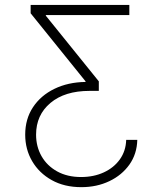

<svg xmlns="http://www.w3.org/2000/svg" viewBox="-20 -566 663 777"><path d="M309.1 191.4Q240.2 191.4 189.2 162.8Q138.2 134.3 110.1 86.2Q82 38.1 82 -21Q82 -84.5 113.5 -132.1Q145 -179.7 200.2 -206.5Q255.4 -233.4 326.2 -234.4V-236.8L104 -512.2V-545.9H503.4V-504.9H165.5V-502.4L379.9 -236.8V-198.2H342.3Q242.2 -198.2 184.1 -149.4Q126 -100.6 126 -21Q126 27.3 148.2 66.2Q170.4 105 211.4 127.7Q252.4 150.4 308.1 150.4Q359.4 150.4 400.1 131.6Q440.9 112.8 465.1 78.9Q489.3 44.9 490.7 0H535.6Q534.2 57.1 503.7 100.1Q473.1 143.1 422.4 167.2Q371.6 191.4 309.1 191.4Z"/></svg>

Font: Inter Extra Light
Style: Regular
Weight: 200
Designer: Rasmus Andersson
Foundry: rsms
Version: Version 4.000;git-3c8e0fc